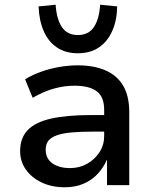

<svg xmlns="http://www.w3.org/2000/svg" viewBox="-20 -782 648 811"><path d="M253 9Q199 9 156.5 -11Q114 -31 89.5 -65.5Q65 -100 65 -144Q65 -199 97 -232.5Q129 -266 195.5 -281Q262 -296 366 -296H436V-226H371Q319 -226 281.5 -222.5Q244 -219 220 -210.5Q196 -202 184.5 -187.5Q173 -173 173 -150Q173 -112 201.5 -92Q230 -72 276 -72Q316 -72 348.5 -90.5Q381 -109 400.5 -139.5Q420 -170 420 -207V-318Q420 -373 388.5 -396.5Q357 -420 295 -420Q252 -420 208.5 -408Q165 -396 118 -369L86 -447Q117 -466 153.5 -479Q190 -492 230 -499Q270 -506 309 -506Q376 -506 425 -485Q474 -464 500 -420.5Q526 -377 526 -307V0H432V-106H431Q417 -74 392.5 -47.5Q368 -21 333 -6Q298 9 253 9ZM309 -557Q257 -557 220.5 -581.5Q184 -606 164.5 -651Q145 -696 143 -755L215 -762Q219 -701 241.5 -667.5Q264 -634 309 -634Q354 -634 376.5 -667.5Q399 -701 403 -762L475 -755Q474 -696 454 -651Q434 -606 397.5 -581.5Q361 -557 309 -557Z"/></svg>

Font: Nunito Sans 8pt SemiBold
Style: Regular
Weight: 600
Version: Version 3.101;gftools[0.9.27]